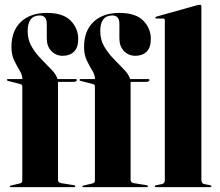

<svg xmlns="http://www.w3.org/2000/svg" viewBox="-20 -768 902 788"><path d="M218 -30.5Q218 -19 230 -16.5L283 -8Q289 -7 289 -3.5Q289 0 284.5 0H23.5Q20 0 20 -3Q20 -5.5 25 -6.5L61 -15Q71.5 -17.5 71.5 -26.5V-413Q71.5 -421 65 -422.5L12.5 -436Q8.5 -437 8.5 -440Q8.5 -443.5 13 -443.5H72Q71.5 -461 60.2 -479.2Q49 -497.5 38 -520.5Q27 -543.5 27 -575.5Q27 -641.5 65.8 -678.2Q104.5 -715 172.5 -715Q238.5 -715 269.8 -683.5Q301 -652 301 -608Q301 -572.5 283.5 -555.8Q266 -539 238 -539Q209.5 -539 190.8 -558.5Q172 -578 172 -610.5V-670Q172 -704.5 143.5 -704.5Q93.5 -704.5 93.5 -640Q93.5 -604.5 110.2 -576.2Q127 -548 150 -524.8Q173 -501.5 192 -481.5Q211 -461.5 216 -443.5H289.5Q295.5 -443.5 295.5 -440Q295.5 -432 281 -432H218ZM516 -30.5Q516 -19 528 -16.5L581 -8Q587 -7 587 -3.5Q587 0 582.5 0H321.5Q318 0 318 -3Q318 -5.5 323 -6.5L359 -15Q369.5 -17.5 369.5 -26.5V-413Q369.5 -421 363 -422.5L310.5 -436Q306.5 -437 306.5 -440Q306.5 -443.5 311 -443.5H370Q369.5 -461 358.2 -479.2Q347 -497.5 336 -520.5Q325 -543.5 325 -575.5Q325 -641.5 363.8 -678.2Q402.5 -715 470.5 -715Q536.5 -715 567.8 -683.5Q599 -652 599 -608Q599 -572.5 581.5 -555.8Q564 -539 536 -539Q507.5 -539 488.8 -558.5Q470 -578 470 -610.5V-670Q470 -704.5 441.5 -704.5Q391.5 -704.5 391.5 -640Q391.5 -604.5 408.2 -576.2Q425 -548 448 -524.8Q471 -501.5 490 -481.5Q509 -461.5 514 -443.5H587.5Q593.5 -443.5 593.5 -440Q593.5 -432 579 -432H516ZM806.5 -742V-30Q806.5 -15 818.5 -12.5L842 -8Q847.5 -6.5 847.5 -3.5Q847.5 0 843 0H619.5Q615.5 0 615.5 -3.5Q615.5 -6.5 621.5 -8L644.5 -12.5Q656.5 -15 656.5 -29.5V-685Q656.5 -692 649 -692H623Q617.5 -692 617.5 -696Q617.5 -698.5 622.5 -700L788.5 -746.5Q797.5 -748.5 800.5 -748.5Q806.5 -748.5 806.5 -742Z"/></svg>

Font: Fraunces 144pt
Style: Bold
Weight: 700
Version: Version 1.000;[b76b70a41]